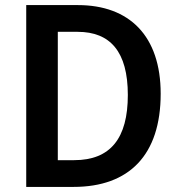

<svg xmlns="http://www.w3.org/2000/svg" viewBox="-20 -734 705 754"><path d="M611 -366C611 -593 488 -714 286 -714H83V0H269C487 0 611 -125 611 -366ZM482 -361C482 -191 414 -105 271 -105H207V-609H285C413 -609 482 -531 482 -361Z"/></svg>

Font: Noto Sans Armenian SemiCondensed SemiBold
Style: Regular
Weight: 600
Width: 4
Designer: Monotype Design Team
Foundry: Monotype Imaging Inc.
Version: Version 2.008